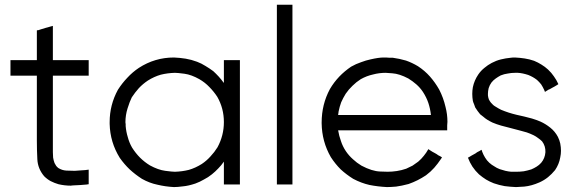

<svg xmlns="http://www.w3.org/2000/svg" viewBox="-20 -757 2389 796"><path d="M199.2 -507.8Q213.9 -507.8 229.5 -507.8Q244.1 -507.8 258.8 -507.8Q270.5 -507.8 282.2 -507.8Q293.9 -507.8 305.7 -507.8Q316.4 -507.8 327.1 -507.8Q337.9 -507.8 347.7 -507.8Q347.7 -505.9 347.7 -503.9Q347.7 -502 347.7 -500Q347.7 -494.1 347.7 -489.3Q347.7 -483.4 347.7 -477.5Q347.7 -473.6 347.7 -469.7Q347.7 -465.8 347.7 -462.9Q347.7 -458 347.7 -453.1Q347.7 -448.2 347.7 -443.4Q345.7 -443.4 344.7 -443.4Q342.8 -443.4 340.8 -443.4Q335 -443.4 330.1 -443.4Q324.2 -443.4 319.3 -443.4Q307.6 -443.4 295.9 -443.4Q284.2 -443.4 272.5 -443.4Q260.7 -443.4 249 -443.4Q238.3 -443.4 226.6 -443.4Q219.7 -443.4 212.9 -443.4Q206.1 -443.4 199.2 -443.4Q199.2 -408.2 199.2 -373Q199.2 -337.9 199.2 -302.7Q199.2 -278.3 199.2 -252.9Q199.2 -227.5 199.2 -202.1Q199.2 -182.6 199.2 -164.1Q199.2 -144.5 199.2 -126Q199.2 -114.3 200.2 -103.5Q202.1 -91.8 206.1 -81.1Q209 -75.2 212.9 -69.3Q216.8 -64.5 221.7 -60.5Q237.3 -50.8 254.9 -49.8Q272.5 -48.8 290 -48.8Q296.9 -49.8 303.7 -49.8Q310.5 -49.8 317.4 -50.8Q325.2 -50.8 333 -51.8Q339.8 -52.7 347.7 -53.7Q347.7 -50.8 347.7 -48.8Q347.7 -46.9 347.7 -44.9Q347.7 -40 347.7 -34.2Q347.7 -28.3 347.7 -23.4Q347.7 -19.5 347.7 -15.6Q347.7 -12.7 347.7 -8.8Q347.7 -4.9 347.7 -1Q347.7 2.9 347.7 6.8Q346.7 6.8 344.7 6.8Q342.8 6.8 341.8 7.8Q311.5 10.7 282.2 11.7Q277.3 12.7 273.4 12.7Q248 12.7 222.7 6.8Q206.1 2 190.4 -5.9Q175.8 -13.7 163.1 -26.4Q136.7 -57.6 134.8 -96.7Q132.8 -135.7 132.8 -173.8Q132.8 -201.2 132.8 -228.5Q132.8 -255.9 132.8 -283.2Q132.8 -308.6 132.8 -335Q132.8 -360.4 132.8 -386.7Q132.8 -400.4 132.8 -415Q132.8 -429.7 132.8 -443.4Q122.1 -443.4 111.3 -443.4Q101.6 -443.4 90.8 -443.4Q82 -443.4 73.2 -443.4Q64.5 -443.4 56.6 -443.4Q47.9 -443.4 40 -443.4Q31.2 -443.4 23.4 -443.4Q23.4 -445.3 23.4 -447.3Q23.4 -449.2 23.4 -451.2Q23.4 -457 23.4 -461.9Q23.4 -467.8 23.4 -473.6Q23.4 -477.5 23.4 -480.5Q23.4 -484.4 23.4 -488.3Q23.4 -493.2 23.4 -498Q23.4 -502.9 23.4 -507.8Q24.4 -507.8 26.4 -507.8Q28.3 -507.8 30.3 -507.8Q43 -507.8 55.7 -507.8Q68.4 -507.8 80.1 -507.8Q88.9 -507.8 97.7 -507.8Q106.4 -507.8 115.2 -507.8Q119.1 -507.8 124 -507.8Q128.9 -507.8 132.8 -507.8Q132.8 -519.5 132.8 -532.2Q132.8 -544.9 132.8 -556.6Q132.8 -566.4 132.8 -576.2Q132.8 -585.9 132.8 -595.7Q132.8 -604.5 132.8 -613.3Q132.8 -622.1 132.8 -630.9Q134.8 -630.9 135.7 -631.8Q136.7 -631.8 138.7 -631.8Q144.5 -633.8 150.4 -635.7Q156.2 -637.7 161.1 -638.7Q166 -640.6 169.9 -641.6Q173.8 -642.6 177.7 -643.6Q182.6 -645.5 187.5 -646.5Q193.4 -648.4 198.2 -649.4Q198.2 -649.4 198.2 -649.4Q199.2 -649.4 199.2 -649.4Q199.2 -646.5 199.2 -644.5Q199.2 -642.6 199.2 -639.6Q199.2 -624 199.2 -608.4Q199.2 -591.8 199.2 -576.2Q199.2 -565.4 199.2 -554.7Q199.2 -543.9 199.2 -532.2Q199.2 -529.3 199.2 -525.4Q199.2 -521.5 199.2 -518.6Q199.2 -515.6 199.2 -512.7Q199.2 -509.8 199.2 -507.8Z M908.2 -413.1Q908.2 -419.9 908.2 -427.7Q908.2 -434.6 908.2 -441.4Q908.2 -450.2 908.2 -460Q908.2 -468.8 908.2 -477.5Q908.2 -485.4 908.2 -492.2Q908.2 -500 908.2 -507.8Q910.2 -507.8 912.1 -507.8Q914.1 -507.8 916 -507.8Q918 -507.8 919.9 -507.8Q920.9 -507.8 922.9 -507.8Q926.8 -507.8 930.7 -507.8Q934.6 -507.8 939.5 -507.8Q943.4 -507.8 947.3 -507.8Q951.2 -507.8 955.1 -507.8Q960 -507.8 964.8 -507.8Q969.7 -507.8 974.6 -507.8Q974.6 -505.9 974.6 -503.9Q974.6 -502 974.6 -500Q974.6 -443.4 974.6 -386.7Q974.6 -329.1 974.6 -272.5Q974.6 -233.4 974.6 -194.3Q974.6 -155.3 974.6 -116.2Q974.6 -85.9 974.6 -54.7Q974.6 -23.4 974.6 7.8Q972.7 7.8 970.7 7.8Q968.8 7.8 966.8 7.8Q960.9 7.8 955.1 7.8Q949.2 7.8 943.4 7.8Q939.5 7.8 935.5 7.8Q931.6 7.8 927.7 7.8Q922.9 7.8 918 7.8Q913.1 7.8 908.2 7.8Q908.2 5.9 908.2 3.9Q908.2 2 908.2 0Q908.2 -12.7 908.2 -25.4Q908.2 -38.1 908.2 -51.8Q908.2 -60.5 908.2 -69.3Q908.2 -78.1 908.2 -86.9Q897.5 -71.3 884.8 -58.6Q873 -45.9 858.4 -34.2Q842.8 -21.5 825.2 -12.7Q808.6 -2.9 790 3.9Q760.7 13.7 738.3 15.6Q715.8 18.6 701.2 18.6Q665 16.6 632.8 8.8Q599.6 2 568.4 -15.6Q541 -33.2 517.6 -54.7Q495.1 -76.2 476.6 -102.5Q436.5 -167 434.6 -243.2Q434.6 -247.1 434.6 -251Q434.6 -322.3 468.8 -384.8Q486.3 -412.1 507.8 -434.6Q529.3 -458 555.7 -475.6Q588.9 -497.1 625 -507.8Q661.1 -518.6 701.2 -518.6Q725.6 -517.6 750 -513.7Q773.4 -509.8 796.9 -501Q815.4 -494.1 832 -483.4Q848.6 -473.6 864.3 -461.9Q876 -451.2 886.7 -439.5Q897.5 -427.7 907.2 -414.1Q908.2 -414.1 908.2 -414.1Q908.2 -413.1 908.2 -413.1ZM500 -250Q500 -246.1 501 -242.2Q501 -238.3 501 -234.4Q502.9 -210.9 509.8 -188.5Q515.6 -166 527.3 -145.5Q542 -122.1 560.5 -103.5Q579.1 -85 601.6 -71.3Q635.7 -52.7 665 -48.8Q694.3 -44.9 705.1 -44.9Q735.4 -45.9 762.7 -52.7Q790 -60.5 816.4 -77.1Q836.9 -90.8 852.5 -108.4Q869.1 -126 881.8 -146.5Q908.2 -195.3 908.2 -251Q908.2 -307.6 880.9 -355.5Q866.2 -377.9 847.7 -396.5Q830.1 -415 806.6 -428.7Q773.4 -447.3 745.1 -451.2Q715.8 -455.1 705.1 -455.1Q673.8 -454.1 646.5 -447.3Q619.1 -439.5 592.8 -422.9Q572.3 -409.2 555.7 -391.6Q540 -374 526.4 -353.5Q517.6 -335.9 508.8 -307.6Q500 -279.3 500 -250Z M1127.9 0Q1127.9 -26.4 1127.9 -51.8Q1127.9 -78.1 1127.9 -104.5Q1127.9 -161.1 1127.9 -217.8Q1127.9 -275.4 1127.9 -332Q1127.9 -388.7 1127.9 -446.3Q1127.9 -502.9 1127.9 -559.6Q1127.9 -604.5 1127.9 -648.4Q1127.9 -693.4 1127.9 -737.3Q1129.9 -737.3 1131.8 -737.3Q1133.8 -737.3 1135.7 -737.3Q1140.6 -737.3 1146.5 -737.3Q1152.3 -737.3 1158.2 -737.3Q1162.1 -737.3 1166 -737.3Q1169.9 -737.3 1173.8 -737.3Q1178.7 -737.3 1183.6 -737.3Q1188.5 -737.3 1192.4 -737.3Q1192.4 -735.4 1192.4 -733.4Q1192.4 -731.4 1192.4 -730.5Q1192.4 -647.5 1192.4 -564.5Q1192.4 -481.4 1192.4 -398.4Q1192.4 -340.8 1192.4 -284.2Q1192.4 -227.5 1192.4 -169.9Q1192.4 -126 1192.4 -81.1Q1192.4 -37.1 1192.4 7.8Q1190.4 7.8 1189.5 7.8Q1187.5 7.8 1185.5 7.8Q1179.7 7.8 1173.8 7.8Q1168 7.8 1162.1 7.8Q1158.2 7.8 1154.3 7.8Q1150.4 7.8 1146.5 7.8Q1142.6 7.8 1137.7 7.8Q1132.8 7.8 1127.9 7.8Q1127.9 5.9 1127.9 3.9Q1127.9 2 1127.9 0Z M1381.8 -216.8Q1385.7 -193.4 1393.6 -171.9Q1400.4 -150.4 1414.1 -129.9Q1426.8 -111.3 1443.4 -96.7Q1459 -82 1478.5 -70.3Q1522.5 -46.9 1556.6 -45.9Q1591.8 -44.9 1585 -44.9Q1605.5 -44.9 1625 -47.9Q1644.5 -50.8 1664.1 -57.6Q1677.7 -63.5 1690.4 -70.3Q1702.1 -78.1 1713.9 -86.9Q1727.5 -98.6 1737.3 -111.3Q1747.1 -123 1755.9 -138.7Q1756.8 -137.7 1758.8 -136.7Q1760.7 -135.7 1761.7 -134.8Q1767.6 -130.9 1772.5 -127.9Q1778.3 -125 1783.2 -122.1Q1787.1 -120.1 1790 -118.2Q1793.9 -115.2 1796.9 -113.3Q1800.8 -111.3 1804.7 -109.4Q1808.6 -106.4 1812.5 -104.5Q1811.5 -102.5 1810.5 -101.6Q1809.6 -99.6 1808.6 -98.6Q1794.9 -78.1 1780.3 -61.5Q1765.6 -44.9 1746.1 -30.3Q1728.5 -18.6 1710.9 -9.8Q1693.4 -1 1673.8 5.9Q1644.5 13.7 1622.1 16.6Q1599.6 18.6 1584 18.6Q1545.9 16.6 1511.7 9.8Q1477.5 2 1444.3 -15.6Q1416 -33.2 1392.6 -54.7Q1370.1 -77.1 1351.6 -105.5Q1314.5 -169.9 1313.5 -246.1Q1313.5 -248 1313.5 -249Q1313.5 -324.2 1347.7 -387.7Q1364.3 -416 1386.7 -439.5Q1408.2 -461.9 1435.5 -480.5Q1456.1 -492.2 1476.6 -499Q1497.1 -506.8 1515.6 -510.7Q1549.8 -518.6 1570.3 -518.6Q1590.8 -518.6 1580.1 -518.6Q1586.9 -518.6 1594.7 -517.6Q1601.6 -517.6 1608.4 -517.6Q1636.7 -513.7 1663.1 -505.9Q1688.5 -497.1 1712.9 -482.4Q1741.2 -463.9 1762.7 -439.5Q1784.2 -415 1800.8 -385.7Q1818.4 -351.6 1827.1 -313.5Q1835 -283.2 1835 -252Q1835 -244.1 1834 -237.3Q1834 -234.4 1834 -232.4Q1834 -230.5 1834 -228.5Q1834 -225.6 1834 -222.7Q1834 -219.7 1834 -216.8Q1832 -216.8 1830.1 -216.8Q1828.1 -216.8 1826.2 -216.8Q1771.5 -216.8 1716.8 -216.8Q1662.1 -216.8 1607.4 -216.8Q1571.3 -216.8 1535.2 -216.8Q1499 -216.8 1462.9 -216.8Q1453.1 -216.8 1442.4 -216.8Q1431.6 -216.8 1420.9 -216.8Q1411.1 -216.8 1401.4 -216.8Q1391.6 -216.8 1381.8 -216.8ZM1381.8 -280.3Q1404.3 -280.3 1426.8 -280.3Q1449.2 -280.3 1470.7 -280.3Q1504.9 -280.3 1538.1 -280.3Q1572.3 -280.3 1605.5 -280.3Q1646.5 -280.3 1686.5 -280.3Q1726.6 -280.3 1766.6 -280.3Q1763.7 -306.6 1755.9 -330.1Q1748 -353.5 1733.4 -376Q1721.7 -393.6 1706.1 -407.2Q1690.4 -420.9 1672.9 -431.6Q1635.7 -451.2 1606.4 -453.1Q1577.1 -455.1 1580.1 -455.1Q1551.8 -455.1 1526.4 -448.2Q1500 -442.4 1475.6 -428.7Q1457 -417 1441.4 -401.4Q1425.8 -386.7 1413.1 -368.2Q1402.3 -350.6 1394.5 -333Q1387.7 -314.5 1383.8 -294.9Q1382.8 -291 1382.8 -287.1Q1381.8 -284.2 1381.8 -280.3Z M2115.2 -518.6Q2135.7 -517.6 2155.3 -514.6Q2174.8 -511.7 2194.3 -504.9Q2210.9 -498 2224.6 -489.3Q2239.3 -480.5 2252 -468.8Q2266.6 -455.1 2276.4 -440.4Q2287.1 -425.8 2294.9 -408.2Q2293 -407.2 2292 -406.2Q2290 -405.3 2289.1 -404.3Q2284.2 -401.4 2279.3 -398.4Q2273.4 -395.5 2268.6 -392.6Q2265.6 -390.6 2261.7 -388.7Q2258.8 -386.7 2254.9 -385.7Q2251 -382.8 2247.1 -380.9Q2243.2 -378.9 2239.3 -376Q2239.3 -376 2239.3 -376Q2238.3 -378.9 2236.3 -383.8Q2230.5 -396.5 2223.6 -407.2Q2215.8 -417 2206.1 -425.8Q2197.3 -432.6 2188.5 -437.5Q2179.7 -442.4 2169.9 -446.3Q2145.5 -454.1 2127 -455.1Q2108.4 -455.1 2115.2 -455.1Q2099.6 -455.1 2085 -452.1Q2070.3 -450.2 2055.7 -444.3Q2044.9 -438.5 2035.2 -431.6Q2025.4 -424.8 2017.6 -415Q2009.8 -404.3 2005.9 -391.6Q2002.9 -378.9 2002.9 -369.1Q2002.9 -367.2 2002.9 -365.2Q2002.9 -363.3 2002.9 -361.3Q2003.9 -352.5 2006.8 -344.7Q2010.7 -336.9 2015.6 -331.1Q2024.4 -320.3 2035.2 -314.5Q2045.9 -307.6 2057.6 -301.8Q2087.9 -289.1 2121.1 -281.2Q2153.3 -274.4 2185.5 -265.6Q2194.3 -262.7 2203.1 -259.8Q2211.9 -256.8 2220.7 -252.9Q2242.2 -243.2 2261.7 -227.5Q2281.2 -211.9 2293 -189.5Q2295.9 -182.6 2298.8 -175.8Q2300.8 -168.9 2302.7 -162.1Q2305.7 -146.5 2305.7 -131.8Q2305.7 -118.2 2302.7 -104.5Q2297.9 -76.2 2281.2 -51.8Q2267.6 -35.2 2252 -22.5Q2236.3 -9.8 2216.8 -1Q2183.6 13.7 2153.3 16.6Q2123 18.6 2119.1 18.6Q2095.7 17.6 2072.3 14.6Q2049.8 10.7 2027.3 2.9Q2009.8 -3.9 1995.1 -12.7Q1979.5 -22.5 1965.8 -34.2Q1950.2 -48.8 1938.5 -66.4Q1927.7 -83 1919.9 -103.5Q1920.9 -104.5 1922.9 -104.5Q1923.8 -105.5 1925.8 -106.4Q1930.7 -109.4 1935.5 -112.3Q1941.4 -115.2 1946.3 -118.2Q1949.2 -120.1 1953.1 -122.1Q1956.1 -125 1960 -127Q1963.9 -128.9 1967.8 -130.9Q1971.7 -133.8 1975.6 -135.7Q1976.6 -135.7 1976.6 -135.7Q1977.5 -132.8 1979.5 -127Q1984.4 -114.3 1991.2 -103.5Q1998 -91.8 2008.8 -82Q2018.6 -73.2 2029.3 -67.4Q2039.1 -60.5 2051.8 -55.7Q2063.5 -51.8 2075.2 -48.8Q2087.9 -45.9 2099.6 -44.9Q2102.5 -44.9 2104.5 -44.9Q2106.4 -44.9 2109.4 -44.9Q2110.4 -44.9 2114.3 -44.9Q2118.2 -44.9 2119.1 -44.9Q2135.7 -44.9 2151.4 -46.9Q2167 -49.8 2182.6 -54.7Q2194.3 -59.6 2205.1 -66.4Q2214.8 -72.3 2223.6 -82Q2239.3 -100.6 2241.2 -126Q2242.2 -151.4 2227.5 -170.9Q2219.7 -178.7 2210.9 -184.6Q2202.1 -191.4 2192.4 -196.3Q2175.8 -204.1 2164.1 -208Q2152.3 -211.9 2139.6 -214.8Q2119.1 -219.7 2098.6 -225.6Q2078.1 -230.5 2057.6 -236.3Q2048.8 -239.3 2039.1 -242.2Q2030.3 -245.1 2021.5 -249Q1997.1 -260.7 1984.4 -272.5Q1971.7 -283.2 1970.7 -283.2Q1964.8 -290 1960 -296.9Q1955.1 -303.7 1950.2 -311.5Q1947.3 -318.4 1945.3 -325.2Q1942.4 -331.1 1940.4 -338.9Q1935.5 -368.2 1940.4 -395.5Q1946.3 -423.8 1962.9 -448.2Q1973.6 -463.9 1988.3 -475.6Q2002 -487.3 2018.6 -496.1Q2037.1 -505.9 2056.6 -510.7Q2076.2 -515.6 2097.7 -517.6Q2100.6 -517.6 2107.4 -518.6Q2115.2 -518.6 2115.2 -518.6Z"/></svg>

Font: LeFont
Style: Light
Weight: 300
Designer: Leryon MEDIA
Version: Version 1.0